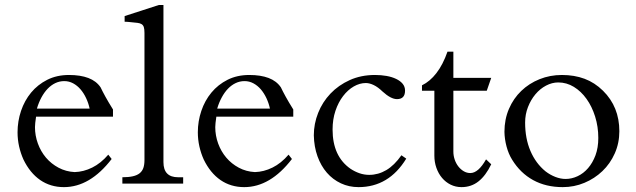

<svg xmlns="http://www.w3.org/2000/svg" viewBox="-20 -746 2584 780"><path d="M344.2 -304.7Q339.4 -327.1 329.8 -347.4Q320.3 -367.7 307.1 -383.1Q293.9 -398.4 277.1 -407.5Q260.3 -416.5 241.2 -416.5Q221.7 -416.5 204.8 -408.4Q188 -400.4 173.8 -385.7Q159.7 -371.1 148.4 -350.3Q137.2 -329.6 129.9 -304.7ZM439 -272H126.5Q122.1 -242.7 122.1 -229.5Q122.1 -195.3 133.8 -163.1Q145.5 -130.9 166.7 -105.7Q188 -80.6 217.8 -64.7Q247.6 -48.8 283.2 -46.9Q319.3 -47.9 354.5 -65.2Q389.6 -82.5 419.9 -117.7L433.6 -100.1Q345.7 14.2 239.7 14.2Q185.1 14.2 143.3 -14.6Q101.6 -43.5 75.2 -98.1Q64 -123 57.6 -151.1Q51.3 -179.2 51.3 -208.5Q51.3 -253.4 65.4 -295.4Q79.6 -337.4 106.4 -369.9Q133.3 -402.3 172.1 -421.9Q210.9 -441.4 260.3 -441.4Q306.6 -441.4 338.9 -429.2Q371.1 -417 388.7 -391.1Q396 -375.5 408.2 -353.3Q420.4 -331.1 439 -301.3Z M724.1 0H477.1V-25.9Q502 -25.9 519.3 -29.8Q536.6 -33.7 547.1 -42Q557.6 -50.3 562.3 -63.5Q566.9 -76.7 566.9 -95.7V-612.3Q566.9 -627.9 564.2 -636Q561.5 -644 555.2 -647.9Q548.8 -651.9 538.6 -653.1Q528.3 -654.3 512.7 -655.8Q505.9 -656.7 498.8 -657.2Q491.7 -657.7 486.3 -657.7V-680.7L625 -725.6H644V-87.4Q644 -25.9 703.6 -25.9H724.1Z M1076.7 -304.7Q1071.8 -327.1 1062.3 -347.4Q1052.7 -367.7 1039.6 -383.1Q1026.4 -398.4 1009.5 -407.5Q992.7 -416.5 973.6 -416.5Q954.1 -416.5 937.3 -408.4Q920.4 -400.4 906.2 -385.7Q892.1 -371.1 880.9 -350.3Q869.6 -329.6 862.3 -304.7ZM1171.4 -272H858.9Q854.5 -242.7 854.5 -229.5Q854.5 -195.3 866.2 -163.1Q877.9 -130.9 899.2 -105.7Q920.4 -80.6 950.2 -64.7Q980 -48.8 1015.6 -46.9Q1051.8 -47.9 1086.9 -65.2Q1122.1 -82.5 1152.3 -117.7L1166 -100.1Q1078.1 14.2 972.2 14.2Q917.5 14.2 875.7 -14.6Q834 -43.5 807.6 -98.1Q796.4 -123 790 -151.1Q783.7 -179.2 783.7 -208.5Q783.7 -253.4 797.9 -295.4Q812 -337.4 838.9 -369.9Q865.7 -402.3 904.5 -421.9Q943.4 -441.4 992.7 -441.4Q1039.1 -441.4 1071.3 -429.2Q1103.5 -417 1121.1 -391.1Q1128.4 -375.5 1140.6 -353.3Q1152.8 -331.1 1171.4 -301.3Z M1630.4 -101.6Q1559.6 14.2 1436.5 14.2Q1397.9 14.2 1365 -1.2Q1332 -16.6 1307.9 -44.4Q1283.7 -72.3 1269.8 -111.1Q1255.9 -149.9 1254.9 -196.3Q1254.9 -243.2 1272.5 -287.4Q1290 -331.5 1322.5 -365.7Q1355 -399.9 1400.9 -420.7Q1446.8 -441.4 1503.4 -441.4Q1528.3 -441.4 1550.3 -437.5Q1572.3 -433.6 1589.1 -425.5Q1606 -417.5 1615.7 -405.8Q1625.5 -394 1625.5 -377.9Q1625.5 -343.3 1592.8 -343.3Q1567.9 -343.3 1533.7 -374.5Q1515.6 -392.1 1498.3 -400.4Q1481 -408.7 1466.3 -408.7Q1441.4 -408.7 1417.2 -394.8Q1393.1 -380.9 1373.8 -355.7Q1354.5 -330.6 1342.8 -295.9Q1331.1 -261.2 1331.1 -219.7Q1331.1 -110.8 1404.3 -60.1Q1421.4 -48.8 1440.4 -42.2Q1459.5 -35.6 1480 -35.6Q1516.6 -35.6 1549.3 -54.9Q1582 -74.2 1610.8 -115.2Z M1975.6 -78.6Q1953.6 -32.7 1924.1 -9.3Q1894.5 14.2 1855 14.2Q1831.1 14.2 1810.8 4.2Q1790.5 -5.9 1775.9 -23.2Q1761.2 -40.5 1752.9 -64Q1744.6 -87.4 1744.6 -113.8V-377.4H1694.3V-399.4Q1726.6 -415 1752.9 -449Q1779.3 -482.9 1797.9 -536.1H1821.8V-429.7H1975.6L1957.5 -377.4H1821.8V-130.4Q1821.8 -113.8 1827.1 -97.9Q1832.5 -82 1842 -69.8Q1851.6 -57.6 1864 -50.3Q1876.5 -43 1890.6 -43Q1923.3 -43 1954.6 -98.6Z M2410.6 -185.5Q2410.6 -231.4 2397.7 -272.5Q2384.8 -313.5 2362.8 -344.2Q2340.8 -375 2311.3 -393.1Q2281.7 -411.1 2248 -411.1Q2222.7 -411.1 2198.2 -398.2Q2173.8 -385.3 2155 -362.8Q2136.2 -340.3 2124.8 -310.8Q2113.3 -281.2 2113.3 -248Q2113.3 -183.1 2135 -132.6Q2156.7 -82 2196.3 -49.8Q2214.8 -35.6 2236.1 -27.3Q2257.3 -19 2277.8 -19Q2302.7 -19 2326.7 -30.3Q2350.6 -41.5 2369.1 -63Q2387.7 -84.5 2399.2 -115.2Q2410.6 -146 2410.6 -185.5ZM2496.1 -212.9Q2496.1 -164.6 2477.5 -122.8Q2459 -81.1 2427.2 -50.8Q2395.5 -20.5 2354 -3.2Q2312.5 14.2 2266.1 14.2Q2197.8 14.2 2145.8 -14.4Q2093.8 -43 2060.5 -97.2Q2045.9 -120.6 2037.8 -150.9Q2029.8 -181.2 2029.3 -210.4Q2029.3 -261.2 2047.6 -303.7Q2065.9 -346.2 2097.7 -376.7Q2129.4 -407.2 2171.9 -424.3Q2214.4 -441.4 2262.7 -441.4Q2313.5 -441.4 2354.7 -426Q2396 -410.6 2429.7 -377.4Q2496.1 -312 2496.1 -212.9Z"/></svg>

Font: HM XNiloofar
Style: Regular
Weight: 400
Designer: Hossein Movahhedian
Version: Version 2.8, 2015